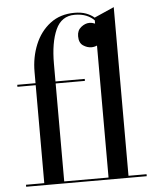

<svg xmlns="http://www.w3.org/2000/svg" viewBox="-54 -817 714 863"><g transform="rotate(-5 303.0 -385.0)"><path d="M29 -9H111.5V-451H29V-460H111.5V-511.5Q111.5 -577 134.8 -633.8Q158 -690.5 203.2 -725.2Q248.5 -760 313.5 -760Q343.5 -760 365.5 -751.8Q387.5 -743.5 402 -730.5L491.5 -770V-9H573V0H29ZM333.5 -451H201.5V-9H401.5V-604.5Q389.5 -599 376 -599Q357 -599 338.8 -611.2Q320.5 -623.5 320.5 -653.5Q320.5 -680 338.8 -694.5Q357 -709 376 -709Q389 -709 401.5 -703.5V-718Q387.5 -733 365.5 -742Q343.5 -751 313.5 -751Q253.5 -751 227.5 -693.2Q201.5 -635.5 201.5 -540V-460H333.5Z"/></g></svg>

Font: Bodoni* 24pt
Style: Regular
Weight: 400
Version: Version 2.3